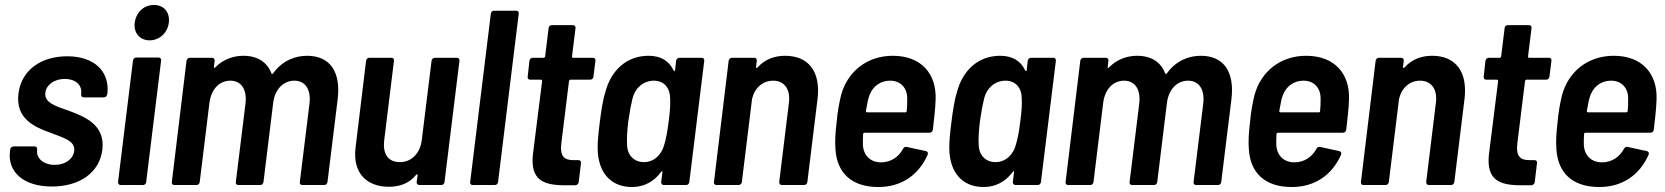

<svg xmlns="http://www.w3.org/2000/svg" viewBox="-20 -743 6688 771"><path d="M188 6C300 6 380 -50 391 -142C403 -241 322 -274 257 -298C204 -317 157 -330 162 -371C166 -402 197 -426 240 -426C285 -426 310 -400 306 -368V-364C305 -357 309 -352 316 -352H397C404 -352 410 -357 410 -364L411 -365C422 -456 359 -517 250 -517C144 -517 65 -461 54 -366C42 -267 118 -233 180 -211C232 -190 283 -179 278 -137C274 -105 243 -81 200 -81C154 -81 125 -108 129 -140V-143C130 -150 126 -155 119 -155H35C28 -155 22 -150 21 -143L20 -135C10 -52 75 6 188 6Z M581 -581C620 -581 653 -611 658 -652C663 -694 638 -723 598 -723C558 -723 527 -694 521 -652C516 -611 541 -581 581 -581ZM465 0H554C561 0 566 -5 567 -12L627 -500C628 -507 623 -512 617 -512H527C521 -512 515 -507 514 -500L454 -12C454 -5 458 0 465 0Z M1213 -519C1167 -519 1115 -501 1078 -450C1075 -445 1072 -445 1070 -448C1053 -493 1015 -519 957 -519C919 -519 877 -506 844 -472C841 -469 838 -470 839 -474L842 -499C843 -506 838 -511 832 -511H742C736 -511 730 -506 729 -499L670 -12C669 -5 673 0 680 0H769C776 0 781 -5 782 -12L821 -330C828 -385 861 -419 905 -419C948 -419 972 -385 966 -329L927 -12C926 -5 930 0 937 0H1025C1032 0 1037 -5 1038 -12L1077 -330C1084 -385 1118 -419 1162 -419C1205 -419 1229 -385 1223 -329L1184 -12C1183 -5 1187 0 1194 0H1282C1289 0 1294 -5 1295 -12L1336 -345C1349 -454 1306 -519 1213 -519Z M1713 -499 1674 -183C1668 -128 1633 -92 1586 -92C1538 -92 1516 -125 1523 -181L1562 -499C1563 -506 1559 -511 1552 -511H1463C1457 -511 1451 -506 1450 -499L1408 -152C1394 -42 1459 7 1541 7C1586 7 1624 -7 1651 -41C1655 -45 1657 -43 1657 -39L1653 -12C1653 -5 1657 0 1664 0H1752C1759 0 1764 -5 1765 -12L1825 -499C1826 -506 1821 -511 1815 -511H1726C1720 -511 1714 -506 1713 -499Z M1878 0H1967C1974 0 1979 -5 1980 -12L2063 -688C2064 -695 2060 -700 2053 -700H1964C1957 -700 1951 -695 1951 -688L1868 -12C1867 -5 1871 0 1878 0Z M2363 -435 2371 -499C2372 -506 2368 -511 2361 -511H2281C2279 -511 2277 -513 2277 -516L2291 -630C2292 -637 2288 -642 2281 -642H2196C2189 -642 2183 -637 2183 -630L2169 -516C2168 -513 2166 -511 2163 -511H2119C2113 -511 2107 -506 2106 -499L2099 -435C2098 -428 2102 -423 2109 -423H2152C2155 -423 2157 -421 2157 -418L2120 -123C2109 -20 2162 1 2249 1H2291C2298 0 2303 -5 2304 -12L2313 -88C2314 -95 2310 -100 2303 -100H2285C2245 -99 2228 -116 2234 -167L2265 -418C2266 -421 2268 -423 2271 -423H2350C2357 -423 2362 -428 2363 -435Z M2695 -499 2691 -462C2690 -457 2687 -456 2685 -460C2666 -500 2632 -519 2584 -519C2495 -519 2432 -459 2410 -370C2401 -343 2394 -296 2389 -256C2384 -218 2379 -171 2380 -147C2381 -53 2430 8 2518 8C2565 8 2606 -13 2635 -53C2638 -57 2641 -56 2640 -51L2635 -12C2635 -5 2639 0 2646 0H2735C2742 0 2747 -5 2748 -12L2808 -499C2809 -506 2804 -511 2798 -511H2708C2702 -511 2696 -506 2695 -499ZM2648 -164C2638 -123 2607 -92 2566 -92C2524 -92 2498 -122 2498 -164C2497 -189 2498 -213 2503 -256C2509 -298 2514 -323 2520 -348C2530 -389 2563 -419 2606 -419C2647 -419 2671 -389 2671 -348C2672 -323 2671 -298 2665 -255C2660 -213 2655 -189 2648 -164Z M3133 -519C3092 -519 3052 -506 3022 -472C3018 -469 3015 -470 3016 -474L3019 -499C3020 -506 3015 -511 3009 -511H2919C2913 -511 2907 -506 2906 -499L2847 -12C2846 -5 2850 0 2857 0H2946C2953 0 2958 -5 2959 -12L3000 -346C3011 -391 3043 -419 3085 -419C3130 -419 3155 -384 3148 -330L3109 -12C3109 -5 3113 0 3120 0H3209C3216 0 3221 -5 3222 -12L3263 -346C3276 -454 3228 -519 3133 -519Z M3519 -91C3473 -91 3446 -121 3445 -164C3445 -176 3445 -190 3446 -205C3446 -208 3449 -210 3452 -210H3712C3719 -210 3725 -214 3726 -222C3730 -257 3736 -306 3737 -341C3742 -446 3680 -519 3565 -519C3461 -519 3382 -455 3357 -359C3350 -330 3343 -292 3340 -256C3335 -214 3332 -177 3335 -143C3341 -50 3398 8 3507 8C3599 8 3668 -39 3705 -121C3708 -129 3705 -134 3699 -136L3621 -153C3615 -155 3609 -151 3606 -145C3588 -112 3558 -92 3519 -91ZM3555 -419C3597 -419 3624 -389 3623 -346C3623 -331 3623 -314 3621 -297C3621 -294 3619 -292 3616 -292H3462C3459 -292 3457 -294 3457 -297C3461 -315 3463 -332 3467 -347C3478 -390 3510 -419 3555 -419Z M4107 -499 4103 -462C4102 -457 4099 -456 4097 -460C4078 -500 4044 -519 3996 -519C3907 -519 3844 -459 3822 -370C3813 -343 3806 -296 3801 -256C3796 -218 3791 -171 3792 -147C3793 -53 3842 8 3930 8C3977 8 4018 -13 4047 -53C4050 -57 4053 -56 4052 -51L4047 -12C4047 -5 4051 0 4058 0H4147C4154 0 4159 -5 4160 -12L4220 -499C4221 -506 4216 -511 4210 -511H4120C4114 -511 4108 -506 4107 -499ZM4060 -164C4050 -123 4019 -92 3978 -92C3936 -92 3910 -122 3910 -164C3909 -189 3910 -213 3915 -256C3921 -298 3926 -323 3932 -348C3942 -389 3975 -419 4018 -419C4059 -419 4083 -389 4083 -348C4084 -323 4083 -298 4077 -255C4072 -213 4067 -189 4060 -164Z M4802 -519C4756 -519 4704 -501 4667 -450C4664 -445 4661 -445 4659 -448C4642 -493 4604 -519 4546 -519C4508 -519 4466 -506 4433 -472C4430 -469 4427 -470 4428 -474L4431 -499C4432 -506 4427 -511 4421 -511H4331C4325 -511 4319 -506 4318 -499L4259 -12C4258 -5 4262 0 4269 0H4358C4365 0 4370 -5 4371 -12L4410 -330C4417 -385 4450 -419 4494 -419C4537 -419 4561 -385 4555 -329L4516 -12C4515 -5 4519 0 4526 0H4614C4621 0 4626 -5 4627 -12L4666 -330C4673 -385 4707 -419 4751 -419C4794 -419 4818 -385 4812 -329L4773 -12C4772 -5 4776 0 4783 0H4871C4878 0 4883 -5 4884 -12L4925 -345C4938 -454 4895 -519 4802 -519Z M5179 -91C5133 -91 5106 -121 5105 -164C5105 -176 5105 -190 5106 -205C5106 -208 5109 -210 5112 -210H5372C5379 -210 5385 -214 5386 -222C5390 -257 5396 -306 5397 -341C5402 -446 5340 -519 5225 -519C5121 -519 5042 -455 5017 -359C5010 -330 5003 -292 5000 -256C4995 -214 4992 -177 4995 -143C5001 -50 5058 8 5167 8C5259 8 5328 -39 5365 -121C5368 -129 5365 -134 5359 -136L5281 -153C5275 -155 5269 -151 5266 -145C5248 -112 5218 -92 5179 -91ZM5215 -419C5257 -419 5284 -389 5283 -346C5283 -331 5283 -314 5281 -297C5281 -294 5279 -292 5276 -292H5122C5119 -292 5117 -294 5117 -297C5121 -315 5123 -332 5127 -347C5138 -390 5170 -419 5215 -419Z M5731 -519C5690 -519 5650 -506 5620 -472C5616 -469 5613 -470 5614 -474L5617 -499C5618 -506 5613 -511 5607 -511H5517C5511 -511 5505 -506 5504 -499L5445 -12C5444 -5 5448 0 5455 0H5544C5551 0 5556 -5 5557 -12L5598 -346C5609 -391 5641 -419 5683 -419C5728 -419 5753 -384 5746 -330L5707 -12C5707 -5 5711 0 5718 0H5807C5814 0 5819 -5 5820 -12L5861 -346C5874 -454 5826 -519 5731 -519Z M6202 -435 6210 -499C6211 -506 6207 -511 6200 -511H6120C6118 -511 6116 -513 6116 -516L6130 -630C6131 -637 6127 -642 6120 -642H6035C6028 -642 6022 -637 6022 -630L6008 -516C6007 -513 6005 -511 6002 -511H5958C5952 -511 5946 -506 5945 -499L5938 -435C5937 -428 5941 -423 5948 -423H5991C5994 -423 5996 -421 5996 -418L5959 -123C5948 -20 6001 1 6088 1H6130C6137 0 6142 -5 6143 -12L6152 -88C6153 -95 6149 -100 6142 -100H6124C6084 -99 6067 -116 6073 -167L6104 -418C6105 -421 6107 -423 6110 -423H6189C6196 -423 6201 -428 6202 -435Z M6414 -91C6368 -91 6341 -121 6340 -164C6340 -176 6340 -190 6341 -205C6341 -208 6344 -210 6347 -210H6607C6614 -210 6620 -214 6621 -222C6625 -257 6631 -306 6632 -341C6637 -446 6575 -519 6460 -519C6356 -519 6277 -455 6252 -359C6245 -330 6238 -292 6235 -256C6230 -214 6227 -177 6230 -143C6236 -50 6293 8 6402 8C6494 8 6563 -39 6600 -121C6603 -129 6600 -134 6594 -136L6516 -153C6510 -155 6504 -151 6501 -145C6483 -112 6453 -92 6414 -91ZM6450 -419C6492 -419 6519 -389 6518 -346C6518 -331 6518 -314 6516 -297C6516 -294 6514 -292 6511 -292H6357C6354 -292 6352 -294 6352 -297C6356 -315 6358 -332 6362 -347C6373 -390 6405 -419 6450 -419Z"/></svg>

Font: Barlow Semi Condensed SemiBold
Style: Italic
Weight: 600
Width: 4
Italic angle: -7°
Designer: Jeremy Tribby
Foundry: Tribby Type
Version: Version 1.422;hotconv 1.0.109;makeotfexe 2.5.65596